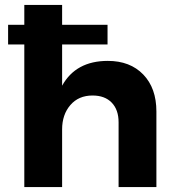

<svg xmlns="http://www.w3.org/2000/svg" viewBox="-20 -762 715 782"><path d="M419 -514Q510 -514 563.5 -458.5Q617 -403 617 -308V0H463V-264Q463 -315 435 -344Q407 -373 357 -373Q300 -373 266.5 -334Q233 -295 233 -235V0H79V-581H13V-661H79V-742H233V-661H418V-581H233V-413Q289 -514 419 -514Z"/></svg>

Font: Montserrat-Arabic SemiBold
Style: Regular
Weight: 600
Designer: Mohamed Gaber
Foundry: Kief Type Foundry
Version: Version 5.008;PS 005.008;hotconv 1.0.88;makeotf.lib2.5.64775